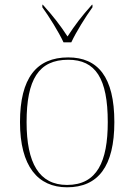

<svg xmlns="http://www.w3.org/2000/svg" viewBox="-20 -786 571 816"><path d="M250 -606H283C304 -651 344 -715 373 -755V-766H371C326 -716 299 -680 267 -631C235 -680 207 -716 162 -766H160V-755C189 -715 229 -651 250 -606ZM265 10C397 10 466 -79 466 -267C466 -459 396 -542 270 -542C135 -542 65 -454 65 -267C65 -79 141 10 265 10ZM265 0C146 0 93 -93 93 -267C93 -448 144 -532 270 -532C386 -532 438 -453 438 -267C438 -100 393 0 265 0Z"/></svg>

Font: Noto Serif Display Thin
Style: Regular
Weight: 100
Designer: Monotype Design Team
Foundry: Monotype Imaging Inc.
Version: Version 2.009